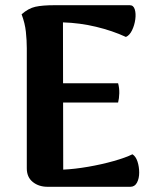

<svg xmlns="http://www.w3.org/2000/svg" viewBox="-20 -718 594 738"><path d="M163 0Q129 0 106 -18.5Q83 -37 83 -71V-533Q83 -562 79.5 -595.5Q76 -629 63 -663Q89 -686 116 -692Q143 -698 190 -698H479Q493 -698 498 -682Q503 -666 500 -643.5Q497 -621 487.5 -601.5Q478 -582 464 -576Q412 -600 349.5 -615Q287 -630 222 -632L223 -66Q267 -68 319 -77Q371 -86 417 -99Q463 -112 489 -125Q502 -117 508.5 -97Q515 -77 515 -54.5Q515 -32 506.5 -16Q498 0 481 0ZM197 -324V-398H434Q439 -379 438.5 -359.5Q438 -340 434 -324Z"/></svg>

Font: Arima Thin
Style: Bold
Weight: 700
Version: Version 1.100